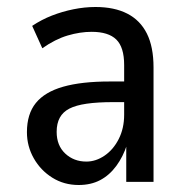

<svg xmlns="http://www.w3.org/2000/svg" viewBox="-20 -520 531 549"><path d="M205 9Q163 9 129.5 -12Q96 -33 76.5 -67.5Q57 -102 57 -142Q57 -194 82.5 -225.5Q108 -257 160.5 -272Q213 -287 294 -287H347V-228H304Q259 -228 228 -223.5Q197 -219 178.5 -209.5Q160 -200 151 -183.5Q142 -167 142 -143Q142 -104 166.5 -81Q191 -58 227 -58Q254 -58 279 -75Q304 -92 319.5 -122.5Q335 -153 335 -192V-334Q335 -385 312.5 -407Q290 -429 242 -429Q209 -429 173.5 -418.5Q138 -408 101 -382L72 -446Q99 -464 128.5 -475.5Q158 -487 190 -493.5Q222 -500 253 -500Q307 -500 344 -481Q381 -462 400 -424Q419 -386 419 -327V0H341V-106H343Q332 -72 312.5 -45.5Q293 -19 266.5 -5Q240 9 205 9Z"/></svg>

Font: Nunito Sans 10pt Condensed Medium
Style: Regular
Weight: 500
Width: 3
Designer: Vernon Adams
Foundry: Vernon Adams
Version: Version 3.101;gftools[0.9.27]